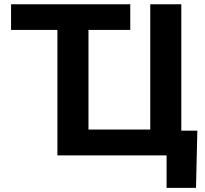

<svg xmlns="http://www.w3.org/2000/svg" viewBox="-20 -748 988 924"><path d="M33.2 -604V-727.5H606.9V-604ZM852.5 0H256.3V-727.5H405.8V-124.5H703.1V-727.5H852.5ZM781.7 156.2V0H739.3V-119.1H929.7L923.3 156.2Z"/></svg>

Font: Inter 18pt
Style: Bold
Weight: 700
Designer: Rasmus Andersson
Foundry: rsms
Version: Version 4.001;git-66647c0bb